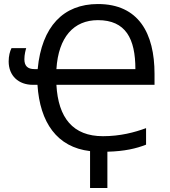

<svg xmlns="http://www.w3.org/2000/svg" viewBox="-20 -745 845 953"><path d="M466 -725C295 -725 187 -614 167 -402H151C117 -402 101 -418 101 -451C101 -474 107 -496 110 -506H37C29 -490 23 -467 23 -440C23 -369 72 -324 143 -324H166C178 -137 263 -14 427 5V188H513V8C598 6 657 -8 705 -27V-109C648 -88 577 -69 491 -69C342 -69 269 -160 260 -324H747V-378C747 -580 668 -725 466 -725ZM466 -645C604 -645 652 -553 652 -402H260C270 -561 346 -645 466 -645Z"/></svg>

Font: Noto Sans Thai
Style: Regular
Weight: 400
Designer: Monotype Design Team
Foundry: Monotype Imaging Inc.
Version: Version 1.901